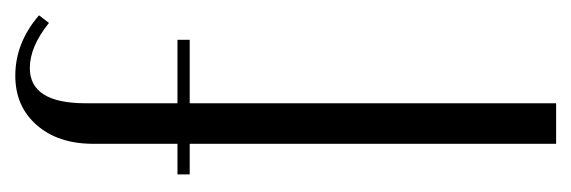

<svg xmlns="http://www.w3.org/2000/svg" viewBox="-268 -479 747 251"><g transform="rotate(-90 105.5 -353.5)"><path d="M43 -495V-605Q43 -651 67.5 -679Q92 -707 132 -707Q175 -707 211 -676L201 -663Q170 -688 142 -688Q96 -688 96 -615V-495H179V-479H96V0H43V-479H3V-495Z"/></g></svg>

Font: Moniqa Cond Heading
Style: Regular
Weight: 400
Width: 3
Designer: Rajesh Rajput
Foundry: Rajesh Rajput
Version: Version 1.000